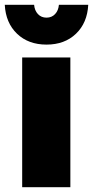

<svg xmlns="http://www.w3.org/2000/svg" viewBox="-32 -785 390 805"><path d="M215 -765H338Q334 -689 286.5 -643.5Q239 -598 163 -598Q87 -598 39.5 -643.5Q-8 -689 -12 -765H111Q113 -741 127 -726Q141 -711 163 -711Q185 -711 199 -726Q213 -741 215 -765ZM263 0H61V-544H263Z"/></svg>

Font: Montserrat Extra Bold
Style: Regular
Weight: 800
Designer: Julieta Ulanovsky
Foundry: Julieta Ulanovsky
Version: Version 3.001;PS 003.001;hotconv 1.0.70;makeotf.lib2.5.58329